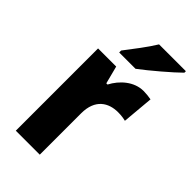

<svg xmlns="http://www.w3.org/2000/svg" viewBox="-235 -836 906 906"><g transform="rotate(45 217.5 -383.0)"><path d="M435 -756V-766H256C229 -721 183 -662 150 -619V-606H259C310 -644 398 -719 435 -756ZM360 -559C297 -559 245 -512 218 -460H210L187 -549H66V0H226V-276C226 -370 283 -403 346 -403C368 -403 385 -400 397 -397L411 -554C396 -557 376 -559 360 -559Z"/></g></svg>

Font: Noto Sans Myanmar SemiCondensed ExtraBold
Style: Regular
Weight: 800
Width: 4
Designer: Monotype Design Team
Foundry: Monotype Imaging Inc.
Version: Version 2.107